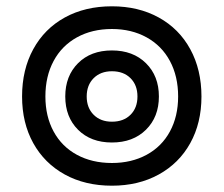

<svg xmlns="http://www.w3.org/2000/svg" viewBox="-20 -581 709 609"><path d="M50 -275Q50 -360 85.5 -425Q121 -490 185.5 -525.5Q250 -561 335 -561Q419 -561 483.5 -525.5Q548 -490 583.5 -425Q619 -360 619 -275Q619 -191 583.5 -127Q548 -63 483.5 -27.5Q419 8 335 8Q250 8 185.5 -27.5Q121 -63 85.5 -127Q50 -191 50 -275ZM545 -275Q545 -339 519 -387.5Q493 -436 445 -462.5Q397 -489 335 -489Q272 -489 224 -462.5Q176 -436 150 -387.5Q124 -339 124 -275Q124 -212 150 -164Q176 -116 224 -90Q272 -64 335 -64Q397 -64 445 -90Q493 -116 519 -164Q545 -212 545 -275ZM187 -275Q187 -340 227.5 -380.5Q268 -421 335 -421Q402 -421 443 -380.5Q484 -340 484 -275Q484 -210 443 -169.5Q402 -129 335 -129Q268 -129 227.5 -169.5Q187 -210 187 -275ZM416 -275Q416 -311 394 -333Q372 -355 335 -355Q299 -355 277 -333Q255 -311 255 -275Q255 -239 277 -217Q299 -195 335 -195Q372 -195 394 -217Q416 -239 416 -275Z"/></svg>

Font: Bai Jamjuree Medium
Style: Regular
Weight: 500
Version: Version 1.000; ttfautohint (v1.6)